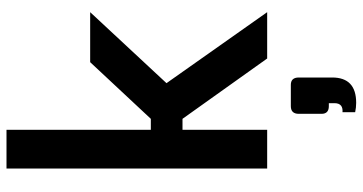

<svg xmlns="http://www.w3.org/2000/svg" viewBox="-276 -546 1089 576"><g transform="rotate(-90 268.0 -257.5)"><path d="M51 0V-782H167V-349H200L370 -531H520L307 -302L520 0H381L200 -254H167V0ZM248 267Q234 267 220 264V226Q232 227 239 222Q247 216 247 202V185H238Q215 185 215 163V95Q215 71 238 71H302Q324 71 324 95V195Q324 267 248 267Z"/></g></svg>

Font: Exo
Style: DemiBold
Weight: 600
Designer: Natanael Gama
Version: Version 1.00